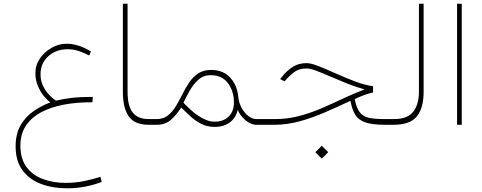

<svg xmlns="http://www.w3.org/2000/svg" viewBox="-20 -663 2562 1020"><path d="M473.1 -147.9 471.2 -119.6H460Q385.3 -119.6 318.1 -106.9Q251 -94.2 199.2 -66.9Q147.5 -39.6 117.9 4.4Q88.4 48.3 88.4 110.8Q88.4 180.7 120.8 224.4Q153.3 268.1 208.3 288.3Q263.2 308.6 330.1 308.6Q377.9 308.6 425 299.3Q472.2 290 513.2 276.4L520.5 303.2Q432.6 337.4 336.4 337.4Q260.3 337.4 198.2 314.2Q136.2 291 99.6 241.7Q63 192.4 63 114.7Q63 48.3 88.9 3.2Q114.7 -42 157 -71.5Q199.2 -101.1 247.6 -119.1Q230.5 -131.3 211.9 -154.1Q193.4 -176.8 180.7 -207.8Q168 -238.8 168 -274.4Q168 -317.4 192.4 -352.8Q216.8 -388.2 254.9 -409.4Q293 -430.7 334 -430.7Q362.8 -430.7 395 -421.1Q427.2 -411.6 462.9 -389.6L454.1 -368.2Q429.7 -380.9 400.6 -391.1Q371.6 -401.4 338.9 -401.4Q278.3 -401.4 236.8 -364.5Q195.3 -327.6 195.3 -267.6Q195.3 -233.9 209 -206.1Q222.7 -178.2 241.7 -158.4Q260.7 -138.7 276.9 -128.4Q328.6 -139.6 367.2 -143.8Q405.8 -147.9 446.8 -147.9Z M632.8 -643.1H657.7V-176.3Q657.7 -99.6 685.3 -64.9Q712.9 -30.3 771 -30.3H800.8V0H771Q694.8 0 663.8 -44.9Q632.8 -89.8 632.8 -174.3Z M811.5 0H781.2V-30.3H811.5Q847.2 -30.3 871.3 -49.1Q895.5 -67.9 913.6 -97.7Q931.6 -127.4 948.2 -160.9Q964.8 -194.3 984.6 -224.1Q1004.4 -253.9 1032.5 -272.7Q1060.5 -291.5 1101.6 -291.5Q1165.5 -291.5 1203.1 -250.5Q1240.7 -209.5 1246.1 -146Q1248.5 -119.6 1262.2 -92.8Q1275.9 -65.9 1297.6 -48.1Q1319.3 -30.3 1344.2 -30.3H1374V0H1344.2Q1311 0 1282.5 -25.6Q1253.9 -51.3 1242.7 -79.1Q1232.9 -35.6 1200 -12.2Q1167 11.2 1122.1 11.2Q1080.1 11.2 1047.9 -5.6Q1015.6 -22.5 990 -46.4Q964.4 -70.3 942.4 -91.8Q919.9 -55.7 889.6 -27.8Q859.4 0 811.5 0ZM1098.6 -263.7Q1060.5 -263.7 1033.2 -238.8Q1005.9 -213.9 986.8 -179.7Q967.8 -145.5 954.6 -117.2Q974.1 -96.7 993.9 -78.9Q1013.7 -61 1033.7 -47.9Q1055.2 -33.2 1076.9 -24.9Q1098.6 -16.6 1121.1 -16.6Q1167 -16.6 1194.8 -43.9Q1222.7 -71.3 1222.7 -118.7Q1222.7 -178.2 1191.2 -220.9Q1159.7 -263.7 1098.6 -263.7Z M1689.5 111.3 1723.6 145.5 1689.5 179.7 1655.3 145.5ZM1961.9 -205.1V-171.9Q1937.5 -166.5 1914.6 -158Q1891.6 -149.4 1864.3 -136.7Q1874 -88.4 1891.8 -65.7Q1909.7 -43 1941.9 -36.6Q1974.1 -30.3 2025.9 -30.3H2055.7V0H2025.9Q1959 0 1921.9 -12.5Q1884.8 -24.9 1867.4 -53Q1850.1 -81.1 1841.8 -127.4Q1776.4 -96.7 1709.2 -67.4Q1642.1 -38.1 1573.7 -19Q1505.4 0 1436 0H1354.5V-30.3H1437.5Q1505.9 -30.3 1566.2 -45.9Q1626.5 -61.5 1683.3 -85.7Q1740.2 -109.9 1797.6 -137.2Q1855 -164.6 1917 -188Q1869.1 -201.2 1822.5 -220Q1775.9 -238.8 1734.4 -256.8Q1692.9 -274.9 1660.4 -287.1Q1627.9 -299.3 1607.9 -299.3Q1567.9 -299.3 1542.2 -279.5Q1516.6 -259.8 1496.6 -236.3L1492.2 -231L1468.3 -242.7L1472.7 -248.5Q1501.5 -286.1 1533.7 -306.9Q1565.9 -327.6 1608.4 -327.6Q1632.3 -327.6 1673.3 -311.3Q1714.4 -294.9 1764.6 -272.5Q1814.9 -250 1866.2 -230.5Q1917.5 -210.9 1961.9 -205.1Z M2036.1 -30.3H2070.8Q2145.5 -30.3 2175.5 -69.6Q2205.6 -108.9 2205.6 -175.8V-643.1H2230.5V-176.3Q2230.5 -87.4 2193.8 -43.7Q2157.2 0 2070.3 0H2036.1Z M2433.1 -643.1V0H2408.2V-643.1Z"/></svg>

Font: Vazirmatn UI Thin
Style: Regular
Weight: 100
Designer: Saber Rastikerdar
Foundry: Saber Rastikerdar
Version: Version 33.003